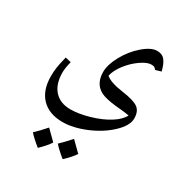

<svg xmlns="http://www.w3.org/2000/svg" viewBox="-187 -468 991 1059"><g transform="rotate(30 309.0 61.5)"><path d="M547.4 47.9Q522 43.5 494.6 41Q419.4 35.2 381.8 22.7Q344.2 10.3 325 -18.1Q305.7 -46.4 305.7 -90.8Q305.7 -136.7 337.9 -195.6Q370.1 -254.4 419.2 -297.1Q468.3 -339.8 506.8 -339.8Q540.5 -339.8 557.6 -316.7Q574.7 -293.5 584 -252.9L548.3 -242.7Q541 -252.4 534.7 -255.4Q528.3 -258.3 516.1 -258.3Q489.7 -258.3 450.2 -230.7Q410.6 -203.1 380.4 -163.6Q350.1 -124 341.8 -86.9Q370.6 -60.5 451.7 -49.3Q528.3 -38.6 555.7 -18.6Q583 1.5 583 46.9Q583 92.8 527.8 144.5Q472.7 196.3 394 229Q315.4 261.7 249 261.7Q163.6 261.7 115.7 212.6Q67.9 163.6 67.9 73.7Q67.9 44.9 71.5 19.3Q75.2 -6.3 87.4 -55.7L124 -46.9Q112.8 -2.9 112.8 24.4Q112.8 97.7 149.4 138.4Q186 179.2 251.5 179.2Q304.7 179.2 370.8 159.9Q437 140.6 484.1 110.8Q531.2 81.1 547.4 47.9ZM205.1 -240.7ZM33.2 262.2ZM273.4 310.5ZM262.2 384.8Q244.1 413.6 203.1 453.1Q158.2 417 136.7 392.1Q163.1 367.7 201.2 324.7Q210 334 262.2 384.8ZM413.1 370.6Q395 398.9 353 438.5Q309.6 403.8 287.1 377.4Q309.6 356.9 351.6 310.1Q360.4 319.8 413.1 370.6ZM275.4 387.7ZM273.4 310.1ZM276.4 462.9Z"/></g></svg>

Font: Noto Naskh Arabic
Style: Regular
Weight: 400
Designer: Monotype Design team
Foundry: Monotype Imaging Inc.
Version: Version 1.01